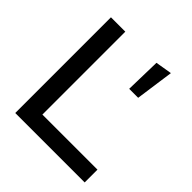

<svg xmlns="http://www.w3.org/2000/svg" viewBox="-192 -854 993 993"><g transform="rotate(45 304.5 -357.5)"><path d="M71.4 0V-700H176.4V-93.5H579.2V0ZM399.6 -505.1 404.3 -700 494.7 -715.1 465.3 -505.1Z"/></g></svg>

Font: Red Hat Display VF
Style: Regular
Weight: 300
Designer: Pentagram, MCKL
Foundry: Pentagram, MCKL
Version: Version 1.023